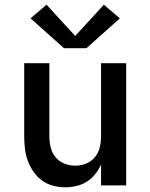

<svg xmlns="http://www.w3.org/2000/svg" viewBox="-20 -789 640 817"><path d="M257 8Q231 8 205 1Q179 -6 158 -21.5Q137 -37 122 -59Q107 -81 98 -106Q89 -131 86 -157.5Q83 -184 83 -210V-520H190V-210Q190 -186 195.5 -162.5Q201 -139 216 -120.5Q231 -102 253.5 -93Q276 -84 300 -84Q324 -84 346.5 -93Q369 -102 384 -120.5Q399 -139 404.5 -162.5Q410 -186 410 -210V-520H517V0H410V-89Q400 -67 385 -48Q370 -29 349.5 -16Q329 -3 305 2.5Q281 8 257 8ZM252 -584 110 -711 178 -769 300 -636 422 -769 490 -711 348 -584Z"/></svg>

Font: Iosevka SS04 Semibold Extended
Style: Regular
Weight: 600
Width: 7
Monospace: yes
Designer: Belleve Invis
Foundry: Belleve Invis
Version: Version 19.0.0; ttfautohint (v1.8.4)